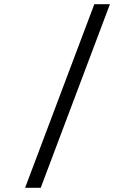

<svg xmlns="http://www.w3.org/2000/svg" viewBox="-20 -730 640 910"><path d="M99 160 427 -710H501L173 160Z"/></svg>

Font: Source Code Pro
Style: Regular
Weight: 400
Monospace: yes
Designer: Paul D. Hunt, Teo Tuominen
Foundry: Adobe Systems Incorporated
Version: Version 1.018;hotconv 1.0.116;makeotfexe 2.5.65601